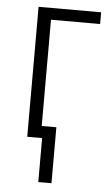

<svg xmlns="http://www.w3.org/2000/svg" viewBox="-52 -567 448 783"><g transform="rotate(5 172.0 -176.0)"><path d="M330 -532H74V0H135V180H189V-49H129V-484H330Z"/></g></svg>

Font: Noto Sans Display SemiCondensed Light
Style: Regular
Weight: 300
Width: 4
Designer: Monotype Design Team
Foundry: Monotype Imaging Inc.
Version: Version 1.900